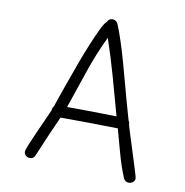

<svg xmlns="http://www.w3.org/2000/svg" viewBox="-80 -773 831 863"><g transform="rotate(10 335.5 -341.5)"><path d="M591 -10Q591 1 582.5 7.5Q574 14 563 14Q547 14 539 -3Q518 -54 503 -109Q488 -164 473 -218Q342 -221 211 -221Q169 -128 130 -34Q123 -18 107 -18Q96 -18 88 -25Q80 -32 80 -43Q80 -50 91.5 -78Q103 -106 118 -139.5Q133 -173 147 -204Q161 -235 166 -247Q166 -258 173 -265Q174 -269 184.5 -299.5Q195 -330 210.5 -373.5Q226 -417 244.5 -468Q263 -519 281.5 -563.5Q300 -608 315.5 -640.5Q331 -673 341 -680Q349 -697 364 -697Q382 -697 390 -680Q403 -649 417 -606Q431 -563 444 -516.5Q457 -470 469 -425.5Q481 -381 490 -348L515 -260Q520 -254 519.5 -249.5Q519 -245 521 -239Q523 -230 529.5 -210.5Q536 -191 543.5 -166.5Q551 -142 559.5 -115.5Q568 -89 575 -66.5Q582 -44 586.5 -28.5Q591 -13 591 -10ZM458 -270Q434 -357 410.5 -441.5Q387 -526 358 -611Q319 -530 290 -444Q261 -358 232 -273Q345 -273 458 -270Z"/></g></svg>

Font: Wynona
Style: Regular
Weight: 400
Italic angle: -12°
Designer: Kanati
Foundry: Kanati and Michael Everson
Version: Version 2.000